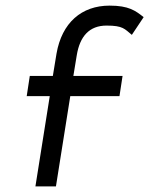

<svg xmlns="http://www.w3.org/2000/svg" viewBox="-20 -663 531 683"><path d="M75 -321H157L106 0H179L230 -321H405L416 -393H241L253 -466C264 -534 298 -572 359 -572C418 -572 423 -560 449 -539L491 -602C462 -625 438 -643 370 -643C270 -643 200 -582 181 -472L168 -393H86Z"/></svg>

Font: Charger Pro
Style: NarObl
Weight: 400
Designer: Jasper
Foundry: Cannot Into Space Fonts
Version: Version 1.09